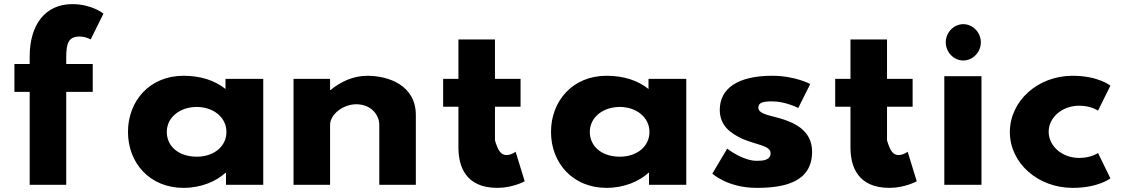

<svg xmlns="http://www.w3.org/2000/svg" viewBox="-20 -895 5459 930"><path d="M123.8 -585H49.8V-450H123.8V0H300.8V-450H429.2V-585H300.8V-617C300.8 -688 312.8 -718 366.2 -718C395.2 -718 419.2 -704 419.2 -704L481.2 -829C481.2 -829 425.2 -875 329.8 -875C196.8 -875 123.8 -772 123.8 -622Z M599.9 -256C599.9 -106 704.9 15 868.9 15C953.6 15 1026.2 -16 1072.2 -58H1074.6V0H1255.1V-513H1072.2V-464C1021.4 -505 952.4 -528 868.9 -528C704.9 -528 599.9 -406 599.9 -256ZM787.9 -256C787.9 -327 852 -377 933.1 -377C1012.9 -377 1076.8 -327 1076.8 -256C1076.8 -186 1016.6 -136 933.1 -136C845.9 -136 787.9 -186 787.9 -256Z M1401.8 0H1578.8V-290C1578.8 -341 1641.7 -390 1705.9 -390C1774.8 -390 1817.2 -341 1817.2 -290V0H1994.2V-338C1994.2 -481 1863.2 -528 1759.1 -528C1691.3 -528 1629.6 -499 1581.2 -459H1578.8V-513H1401.8Z M2200.5 -513H2126.5V-378H2200.5V-181C2200.5 -90 2234.5 15 2389.4 15C2464.5 15 2521.5 -17 2521.5 -17L2477.5 -160C2477.5 -160 2456.5 -144 2433.5 -144C2405.5 -144 2391.9 -167 2377.5 -215V-378H2501.5V-513H2377.5V-704H2200.5Z M2648.9 -256C2648.9 -106 2753.9 15 2917.9 15C3002.6 15 3075.2 -16 3121.2 -58H3123.6V0H3304.1V-513H3121.2V-464C3070.4 -505 3001.4 -528 2917.9 -528C2753.9 -528 2648.9 -406 2648.9 -256ZM2836.9 -256C2836.9 -327 2901 -377 2982.1 -377C3061.9 -377 3125.8 -327 3125.8 -256C3125.8 -186 3065.6 -136 2982.1 -136C2894.9 -136 2836.9 -186 2836.9 -256Z M3719.8 -528C3556.4 -528 3466.4 -468 3466.4 -363C3466.4 -286 3518.4 -250 3574.6 -223C3644.8 -193 3712.5 -190 3712.5 -153C3712.5 -119 3676.2 -116 3646 -116C3577 -116 3502.4 -175 3502.4 -175L3430.4 -54C3430.4 -54 3504.4 15 3644.8 15C3771.8 15 3913.6 -9 3913.6 -160C3913.6 -265 3825.6 -303 3750 -324C3696.8 -338 3653.2 -346 3653.2 -373C3653.2 -397 3672.6 -404 3719.8 -404C3785.1 -404 3846.6 -372 3846.6 -372L3904.6 -488C3904.6 -488 3831.6 -528 3719.8 -528Z M4099.5 -513H4025.5V-378H4099.5V-181C4099.5 -90 4133.5 15 4288.4 15C4363.5 15 4420.5 -17 4420.5 -17L4376.5 -160C4376.5 -160 4355.5 -144 4332.5 -144C4304.5 -144 4290.9 -167 4276.5 -215V-378H4400.5V-513H4276.5V-704H4099.5Z M4554 0H4734V-526H4554ZM4561 -690C4561 -642 4600 -602 4646 -602C4692 -602 4731 -642 4731 -690C4731 -738 4692 -778 4646 -778C4600 -778 4561 -738 4561 -690Z M5207.1 -383C5265.5 -383 5298.5 -359 5298.5 -359L5358.5 -480C5358.5 -480 5300.5 -528 5175.6 -528C5006.5 -528 4871.5 -406 4871.5 -255C4871.5 -105 5007.5 15 5175.6 15C5300.5 15 5358.5 -31 5358.5 -31L5298.5 -154C5298.5 -154 5265.5 -130 5207.1 -130C5126 -130 5059.5 -186 5059.5 -257C5059.5 -327 5126 -383 5207.1 -383Z"/></svg>

Font: Hussar
Style: BdSuprExt
Weight: 700
Foundry: Cannot Into Space Fonts
Version: Version 2.00